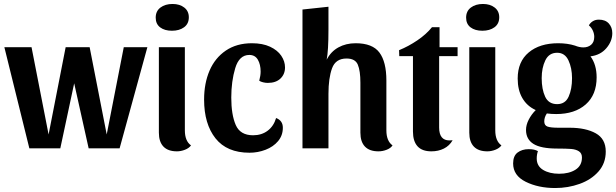

<svg xmlns="http://www.w3.org/2000/svg" viewBox="-20 -748 3107 968"><path d="M354 -328 284 0H128L2 -510H139L225 -70L311 -510H432L518 -70L604 -510H723L583 0H427Z M932 -661Q932 -628 908 -610.5Q884 -593 847 -593Q810 -593 787.5 -610Q765 -627 765 -659Q765 -692 789 -710Q813 -728 850 -728Q886 -728 909 -710Q932 -692 932 -661ZM943 -15Q933 -1 912.5 7Q892 15 872 15Q827 15 804 -9Q781 -33 781 -79V-510H912V-91Q912 -37 943 -15Z M1146 -256Q1146 -170 1168.5 -118Q1191 -66 1256 -66Q1299 -66 1329.5 -89Q1360 -112 1372 -153Q1406 -140 1406 -104Q1406 -65 1382 -36.5Q1358 -8 1319 7Q1280 22 1238 22Q1124 22 1066.5 -50.5Q1009 -123 1009 -246Q1009 -328 1036.5 -392Q1064 -456 1118.5 -493Q1173 -530 1250 -530Q1304 -530 1341.5 -512.5Q1379 -495 1398 -467Q1417 -439 1417 -408Q1417 -374 1394 -352Q1371 -330 1330 -330Q1319 -330 1306.5 -333Q1294 -336 1287 -341Q1294 -367 1294 -387Q1294 -423 1280 -447Q1266 -471 1237 -471Q1186 -471 1166 -404.5Q1146 -338 1146 -256Z M1627 -447Q1648 -488 1686 -509Q1724 -530 1773 -530Q1858 -530 1893 -483Q1928 -436 1928 -342V-91Q1928 -37 1959 -15Q1950 -1 1929.5 7Q1909 15 1888 15Q1843 15 1820 -9Q1797 -33 1797 -79V-331Q1797 -391 1784 -422Q1771 -453 1727 -453Q1672 -453 1654 -403.5Q1636 -354 1636 -275V0H1505V-700L1636 -714V-599Q1636 -492 1627 -447Z M2158 -611H2196V-510H2287V-465H2194V-105Q2194 -40 2246 -40Q2256 -40 2262 -41Q2246 -13 2218 1Q2190 15 2155 15Q2108 15 2085 -10.5Q2062 -36 2062 -85V-465H1993L1992 -495Q2039 -514 2084 -544.5Q2129 -575 2158 -611Z M2497 -661Q2497 -628 2473 -610.5Q2449 -593 2412 -593Q2375 -593 2352.5 -610Q2330 -627 2330 -659Q2330 -692 2354 -710Q2378 -728 2415 -728Q2451 -728 2474 -710Q2497 -692 2497 -661ZM2508 -15Q2498 -1 2477.5 7Q2457 15 2437 15Q2392 15 2369 -9Q2346 -33 2346 -79V-510H2477V-91Q2477 -37 2508 -15Z M3034 16Q3034 75 2997.5 116.5Q2961 158 2902.5 179Q2844 200 2779 200Q2694 200 2630.5 168.5Q2567 137 2567 76Q2567 38 2589.5 21Q2612 4 2646 4Q2675 4 2692 14Q2686 31 2686 51Q2686 89 2718 108.5Q2750 128 2799 128Q2849 128 2881.5 107.5Q2914 87 2914 46Q2914 25 2899 15Q2884 5 2859.5 3Q2835 1 2789 1Q2707 1 2669.5 -22.5Q2632 -46 2632 -93Q2632 -118 2645.5 -144.5Q2659 -171 2681 -193Q2637 -213 2613.5 -253.5Q2590 -294 2590 -352Q2590 -437 2645.5 -483.5Q2701 -530 2794 -530Q2841 -530 2879 -518Q2901 -509 2921 -509Q2945 -509 2960.5 -522.5Q2976 -536 2976 -562Q2976 -578 2969 -593.5Q2962 -609 2949 -620Q2955 -632 2968 -640.5Q2981 -649 2999 -649Q3032 -649 3049.5 -629.5Q3067 -610 3067 -581Q3067 -540 3037 -505Q3007 -470 2957 -464Q2988 -422 2988 -358Q2988 -270 2933 -221.5Q2878 -173 2784 -173Q2760 -173 2737 -176Q2724 -157 2724 -136Q2724 -116 2740 -110Q2756 -104 2796 -104H2852Q2933 -104 2983.5 -76Q3034 -48 3034 16ZM2711 -354Q2711 -298 2728.5 -260.5Q2746 -223 2789 -223Q2830 -223 2847 -261Q2864 -299 2864 -354Q2864 -405 2846 -443.5Q2828 -482 2789 -482Q2748 -482 2729.5 -444Q2711 -406 2711 -354Z"/></svg>

Font: Sansita Medium
Style: Regular
Weight: 500
Designer: Pablo Cosgaya
Foundry: Omnibus-Type
Version: Version 1.006